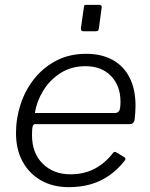

<svg xmlns="http://www.w3.org/2000/svg" viewBox="-20 -762 619 792"><path d="M264 10Q198 10 149 -18Q100 -46 73 -96Q46 -146 46 -213Q46 -275 65.5 -333.5Q85 -392 122.5 -438.5Q160 -485 213.5 -512.5Q267 -540 335 -540Q399 -540 444.5 -515Q490 -490 514.5 -442Q539 -394 539 -326Q539 -312 538 -297.5Q537 -283 535 -267Q534 -260 529 -255Q524 -250 516 -250H125Q118 -250 115 -241.5Q112 -233 112 -205Q112 -130 156.5 -86.5Q201 -43 270 -43Q326 -43 369.5 -65.5Q413 -88 447 -132Q451 -136 454.5 -135.5Q458 -135 461 -133L492 -114Q501 -110 495 -100Q465 -62 429.5 -37.5Q394 -13 353 -1.5Q312 10 264 10ZM455 -296Q465 -296 471 -304Q477 -312 477 -343Q477 -408 438 -448.5Q399 -489 333 -489Q274 -489 229.5 -460.5Q185 -432 158 -387.5Q131 -343 124 -296ZM399 -728 388 -646Q387 -637 384 -635Q381 -633 372 -633H326Q318 -633 315.5 -636.5Q313 -640 314 -647L326 -732Q327 -739 328.5 -740.5Q330 -742 336 -742H389Q395 -742 398 -738.5Q401 -735 399 -728Z"/></svg>

Font: Libre Franklin Thin Light
Style: Italic
Weight: 300
Italic angle: -8°
Version: Version 3.000